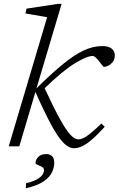

<svg xmlns="http://www.w3.org/2000/svg" viewBox="-20 -762 618 1000"><path d="M301 -742 170 -302Q248 -379 307.2 -427.5Q366.5 -476 415.5 -499Q464.5 -522 512.5 -522Q545 -522 561.5 -508.8Q578 -495.5 578 -474Q578 -454 568 -440.5Q558 -427 544.5 -420.2Q531 -413.5 521.5 -413.5Q518.5 -413.5 511.5 -423Q504.5 -432.5 495.5 -443.5Q487 -454.5 478.2 -462.5Q469.5 -470.5 462.5 -470.5Q433 -470.5 370 -432.2Q307 -394 212.5 -302.5Q260 -200.5 292 -142.2Q324 -84 346.8 -60Q369.5 -36 389 -36Q405.5 -36 430.8 -52.2Q456 -68.5 508 -118.5L525.5 -101.5Q484 -56.5 455.2 -32.2Q426.5 -8 405 1Q383.5 10 365 10Q338.5 10 310.2 -18.5Q282 -47 247 -111.5Q212 -176 164.5 -283L80.5 0H25.5L225.5 -672.5Q216.5 -674 195 -677.8Q173.5 -681.5 150.2 -685.5Q127 -689.5 112.5 -692L118 -717L282.5 -742ZM165 86Q165 70.5 179.2 55.5Q193.5 40.5 220.5 40.5Q239.5 40.5 251 51Q262.5 61.5 262.5 86Q262.5 109.5 251 134.8Q239.5 160 207.8 182.2Q176 204.5 114.5 218.5L115.5 192.5Q155 183 175.2 170.5Q195.5 158 202.5 146Q209.5 134 209.5 125.5Q209.5 113.5 198.5 107.2Q187.5 101 176.2 96.8Q165 92.5 165 86Z"/></svg>

Font: Newsreader Caption Light
Style: Italic
Weight: 300
Italic angle: -17°
Designer: Hugues Gentile
Foundry: Production Type
Version: Version 1.001